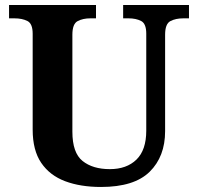

<svg xmlns="http://www.w3.org/2000/svg" viewBox="-20 -734 787 764"><path d="M382 10Q300 10 239 -13Q178 -36 144 -86Q110 -136 110 -218V-600Q110 -640 89 -650.5Q68 -661 38 -661H16V-714H362V-661H339Q310 -661 289 -650Q268 -639 268 -596V-210Q268 -126 308.5 -93.5Q349 -61 417 -61Q484 -61 523 -99Q562 -137 562 -214V-600Q562 -640 541.5 -650.5Q521 -661 492 -661H470V-714H732V-661H709Q679 -661 658 -650Q637 -639 637 -596V-212Q637 -111 575.5 -50.5Q514 10 382 10Z"/></svg>

Font: Noto Serif Myanmar
Style: Bold
Weight: 700
Designer: Ben Mitchell and the Monotype Design Team
Foundry: Monotype Imaging Inc.
Version: Version 2.106; ttfautohint (v1.8.4.7-5d5b)